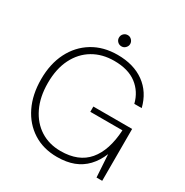

<svg xmlns="http://www.w3.org/2000/svg" viewBox="-192 -1003 1128 1170"><g transform="rotate(30 371.5 -417.5)"><path d="M369 12Q272 12 200 -34Q128 -80 88.5 -161.5Q49 -243 49 -351Q49 -459 90 -540Q131 -621 205.5 -666.5Q280 -712 380 -712Q493 -712 568 -658Q643 -604 668 -504H616Q597 -580 538 -625Q479 -670 380 -670Q296 -670 232 -632Q168 -594 132 -522.5Q96 -451 96 -351Q96 -253 131 -180.5Q166 -108 227.5 -69Q289 -30 370 -30Q496 -30 561 -106.5Q626 -183 634 -328H408V-365H681V0H641L631 -159Q608 -103 571.5 -64.5Q535 -26 485 -7Q435 12 369 12ZM373 -768Q356 -768 344.5 -779.5Q333 -791 333 -807Q333 -824 344.5 -835.5Q356 -847 373 -847Q389 -847 400.5 -835Q412 -823 412 -807Q412 -792 400.5 -780Q389 -768 373 -768Z"/></g></svg>

Font: DM Sans 10pt ExtraLight
Style: Regular
Weight: 250
Version: Version 4.004;gftools[0.9.30]